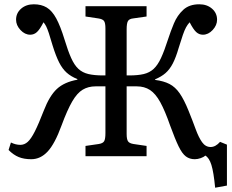

<svg xmlns="http://www.w3.org/2000/svg" viewBox="-20 -729 1084 896"><path d="M984 147Q977 74 966.5 40.5Q956 7 938 -3Q931 4 916.5 9Q902 14 889 14Q865 14 847.5 1Q830 -12 813.5 -46Q797 -80 774 -143Q750 -212 728 -252Q706 -292 680 -309Q654 -326 618 -326H571V-104Q571 -79 577.5 -69.5Q584 -60 603 -57L664 -48V0H379V-48L441 -57Q460 -60 466 -70Q472 -80 472 -108V-326H426Q392 -326 366 -310.5Q340 -295 317 -255.5Q294 -216 267 -143Q236 -58 202.5 -22Q169 14 126 14Q92 14 67.5 4Q43 -6 20 -29L31 -64Q53 -53 75 -53Q94 -53 109.5 -67Q125 -81 142.5 -115.5Q160 -150 184 -212Q211 -282 245.5 -314Q280 -346 341 -357V-360Q311 -372 291 -390Q271 -408 256 -437.5Q241 -467 226 -515Q215 -553 208 -574Q201 -595 195.5 -606Q190 -617 183 -625Q166 -592 152.5 -579.5Q139 -567 121 -567Q96 -567 75.5 -589Q55 -611 55 -637Q55 -668 78.5 -688.5Q102 -709 138 -709Q173 -709 198 -694Q223 -679 242.5 -643Q262 -607 281 -545Q297 -492 312 -458.5Q327 -425 346 -407.5Q365 -390 392.5 -383.5Q420 -377 461 -377H472V-596Q472 -622 465.5 -631Q459 -640 439 -643L379 -652V-700H664V-652L601 -643Q583 -641 577 -630.5Q571 -620 571 -592V-377H583Q624 -377 651 -383.5Q678 -390 697 -407.5Q716 -425 731.5 -458.5Q747 -492 764 -545Q776 -582 791.5 -619.5Q807 -657 835 -683Q863 -709 910 -709Q946 -709 969.5 -688.5Q993 -668 993 -637Q993 -611 972.5 -589Q952 -567 927 -567Q909 -567 895.5 -579.5Q882 -592 865 -625Q855 -614 848 -601Q841 -588 833.5 -566.5Q826 -545 814 -506Q801 -461 786.5 -433Q772 -405 752.5 -388Q733 -371 704 -359V-356Q744 -351 771 -337Q798 -323 818.5 -293.5Q839 -264 860 -212Q879 -165 893 -126.5Q907 -88 923 -65.5Q939 -43 963 -43Q986 -43 1007 -67L1039 -54V137Z"/></svg>

Font: Text Regular
Style: Regular
Weight: 400
Designer: Latin by Veronika Burian and Jose Scaglione. Greek by Irene Vlachou. Cyrillic by Vera Evstafieva.
Foundry: TypeTogether
Version: Version 3.002